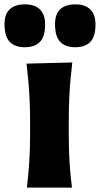

<svg xmlns="http://www.w3.org/2000/svg" viewBox="-65 -848 451 868"><path d="M56.6 0H260.3Q252.8 -59.7 249.3 -116.1Q245.9 -172.5 245.9 -242.4V-298.2Q245.9 -355.6 247.9 -400.7Q249.8 -445.8 253.4 -485.4Q257 -525.1 261.9 -565.6L54.9 -560.4Q59.7 -520.7 63.2 -481.8Q66.7 -442.9 68.8 -398.6Q71 -354.3 71 -298.2V-242.4Q71 -172.5 67.3 -116.1Q63.6 -59.7 56.6 0ZM274.9 -634.4Q319.5 -634.4 343.1 -658.4Q366.7 -682.5 366.7 -737.5Q366.7 -782.1 343.3 -805.2Q320 -828.3 275.9 -828.3Q231.3 -828.3 207.5 -806.5Q183.8 -784.7 183.8 -738.4Q183.8 -682.8 207.4 -658.6Q231 -634.4 274.9 -634.4ZM46.9 -634.4Q91.5 -634.4 115.2 -658.4Q139 -682.5 139 -737.5Q139 -782.1 115.6 -805.2Q92.1 -828.3 48 -828.3Q3.4 -828.3 -20.6 -806.5Q-44.6 -784.7 -44.6 -738.4Q-44.6 -682.8 -20.8 -658.6Q2.9 -634.4 46.9 -634.4Z"/></svg>

Font: Pinar FD VF
Style: Regular
Weight: 300
Designer: Amin Abedi
Version: Version 2.000